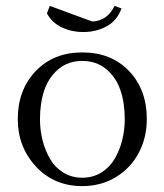

<svg xmlns="http://www.w3.org/2000/svg" viewBox="-20 -632 562 659"><path d="M41 -223.1Q41 -323.2 102.3 -387.7Q163.6 -452.1 262.2 -452.1Q361.8 -452.1 422.9 -388.2Q483.9 -324.2 483.9 -223.1Q483.9 -160.2 456.5 -107.9Q429.2 -55.7 378.2 -24.4Q327.1 6.8 262.2 6.8Q166 6.8 103.5 -60.3Q41 -127.4 41 -223.1ZM117.2 -223.1Q117.2 -185.1 126.2 -149.9Q135.3 -114.7 152.3 -85.7Q169.4 -56.6 198 -39.3Q226.6 -22 262.2 -22Q298.3 -22 326.9 -39.3Q355.5 -56.6 372.8 -85.7Q390.1 -114.7 399.2 -149.9Q408.2 -185.1 408.2 -223.1Q408.2 -278.8 393.1 -323Q377.9 -367.2 344.2 -395Q310.5 -422.9 262.2 -422.9Q214.4 -422.9 180.9 -395Q147.5 -367.2 132.3 -323Q117.2 -278.8 117.2 -223.1ZM141.1 -585.9 150.9 -611.8 296.9 -558.1Q349.1 -561 373 -611.8L397 -603Q381.8 -561 345.7 -541.5Q309.6 -522 265.1 -522Q226.6 -522 192.9 -537.6Q159.2 -553.2 141.1 -585.9Z"/></svg>

Font: Dihjauti
Style: Regular
Weight: 400
Designer: T. Christopher White
Version: Version 3.0.0